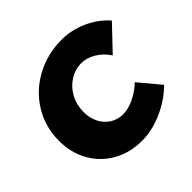

<svg xmlns="http://www.w3.org/2000/svg" viewBox="-179 -894 1088 1088"><g transform="rotate(-45 365.5 -350.0)"><path d="M731 -589 595 -446Q566 -490 523.5 -515.5Q481 -541 438 -541Q388 -541 345 -514Q302 -487 276.5 -440Q251 -393 251 -336Q251 -288 270 -250Q289 -212 323.5 -190Q358 -168 401 -168Q442 -168 489.5 -190.5Q537 -213 576 -250L683 -122Q620 -60 535.5 -23Q451 14 372 14Q274 14 198 -29Q122 -72 79.5 -147.5Q37 -223 37 -319Q37 -430 92.5 -520.5Q148 -611 243.5 -662.5Q339 -714 453 -714Q532 -714 607 -680Q682 -646 731 -589Z"/></g></svg>

Font: TypoPRO Montserrat
Style: Italic
Weight: 800
Italic angle: -11.3°
Designer: Julieta Ulanovsky
Foundry: Julieta Ulanovsky
Version: Version 6.001